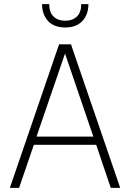

<svg xmlns="http://www.w3.org/2000/svg" viewBox="-20 -916 633 936"><path d="M185 -896H220Q220 -856 241 -835.5Q262 -815 298 -815Q334 -815 355 -835.5Q376 -856 376 -896H411Q411 -845 381.5 -813.5Q352 -782 298 -782Q244 -782 214.5 -813.5Q185 -845 185 -896ZM28 0 268 -700H326L566 0H520L449 -210H145L73 0ZM158 -250H435L297 -655Z"/></svg>

Font: Haskoy ExtraLight
Style: Regular
Weight: 200
Designer: Ertekin Erdin
Foundry: Ertekin Erdin
Version: Version 2.000; ttfautohint (v1.8.4.7-5d5b)